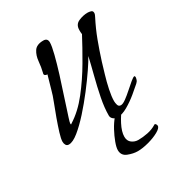

<svg xmlns="http://www.w3.org/2000/svg" viewBox="-130 -440 613 668"><g transform="rotate(-30 176.5 -105.5)"><path d="M228 10Q220 10 212.5 4Q205 -2 205 -11Q205 -42 212.5 -80Q220 -118 230 -156.5Q240 -195 247 -226Q239 -211 220 -183Q201 -155 176 -122.5Q151 -90 124.5 -60.5Q98 -31 74.5 -12Q51 7 35 7Q27 7 23.5 1Q20 -5 20 -12Q20 -24 27 -46.5Q34 -69 43.5 -95.5Q53 -122 62.5 -146Q72 -170 76 -186L92 -242H90Q87 -242 83.5 -244Q80 -246 80 -250Q80 -251 80.5 -252Q81 -253 81 -254Q86 -274 88 -296.5Q90 -319 100.5 -335Q111 -351 138 -351Q155 -351 155 -334Q155 -320 147 -288.5Q139 -257 127.5 -220Q116 -183 105 -150.5Q94 -118 89 -101Q87 -94 81 -76.5Q75 -59 75 -52L76 -50Q77 -50 79 -52Q119 -77 153.5 -121Q188 -165 216.5 -214Q245 -263 266 -303Q265 -308 265 -312Q265 -316 265 -320Q265 -342 283.5 -350Q302 -358 320 -358Q326 -358 333 -356Q340 -354 340 -346Q340 -342 338.5 -338.5Q337 -335 335 -331Q317 -296 303.5 -260Q290 -224 278 -186Q273 -169 265 -142.5Q257 -116 251.5 -89.5Q246 -63 246 -45Q246 -38 248.5 -29.5Q251 -21 260 -21Q268 -21 281 -30.5Q294 -40 308.5 -53Q323 -66 334.5 -75.5Q346 -85 350 -85Q353 -85 353 -80Q353 -77 351 -70.5Q349 -64 343 -59Q332 -49 312 -32.5Q292 -16 269.5 -3Q247 10 228 10ZM231 147Q213 147 192.5 139Q172 131 172 109Q172 98 179 79Q186 60 197 39.5Q208 19 220.5 4.5Q233 -10 245 -10L256 -7Q243 6 229 33Q215 60 215 80Q215 97 226.5 105.5Q238 114 252 114Q270 114 290 110Q310 106 326 96Q327 95 327.5 95Q328 95 328 95Q331 95 333 98.5Q335 102 335 105Q335 114 317 124Q299 134 274.5 140.5Q250 147 231 147Z"/></g></svg>

Font: Moon Dance
Style: Regular
Weight: 400
Designer: Robert E. Leuschke
Foundry: Robert E. Leuschke
Version: Version 1.010; ttfautohint (v1.8.3)